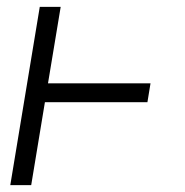

<svg xmlns="http://www.w3.org/2000/svg" viewBox="-20 -540 540 560"><path d="M10 0 96 -520H157L120 -297H419L410 -242H111L71 0Z"/></svg>

Font: Iosevka Light
Style: Italic
Weight: 300
Italic angle: -9°
Monospace: yes
Designer: Belleve Invis
Foundry: Belleve Invis
Version: Version 32.5.0; ttfautohint (v1.8.4)